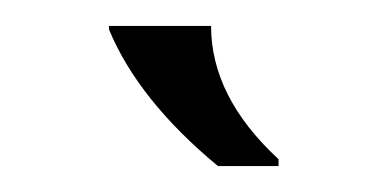

<svg xmlns="http://www.w3.org/2000/svg" viewBox="-20 -516 299 148"><path d="M148 -388Q86.7 -438.7 64 -493.3V-496H142.7Q142.7 -441.3 194.7 -393.3V-388Z"/></svg>

Font: Tenali Ramakrishna
Style: Regular
Weight: 400
Designer: Appaji Ambarisha Darbha
Foundry: Andhrapradesh Society for Knowledge Networks
Version: Version 1.0.5; ttfautohint (v1.2.25-373a) -l 7 -r 28 -G 50 -